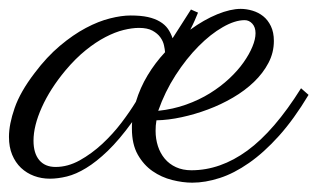

<svg xmlns="http://www.w3.org/2000/svg" viewBox="-54 -377 702 424"><path d="M291.5 -111.3Q290.5 -105.5 290 -99.6Q289.6 -93.8 289.6 -87.9Q289.6 -70.3 294.7 -54.4Q299.8 -38.6 309.8 -26.6Q319.8 -14.6 334.7 -7.8Q349.6 -1 368.7 -1Q432.6 -1 492.2 -44.4Q551.8 -87.9 610.8 -182.1L627.4 -167.5Q595.2 -113.8 562 -76.9Q528.8 -40 495.8 -17.1Q462.9 5.9 431.2 16.1Q399.4 26.4 370.6 26.4Q349.6 26.4 326.2 20.5Q302.7 14.6 283 1Q263.2 -12.7 250.2 -35.6Q237.3 -58.6 237.3 -92.8Q237.3 -96.7 237.3 -100.1Q237.3 -103.5 237.8 -107.4Q209.5 -68.4 184.1 -43.9Q158.7 -19.5 136.2 -5.9Q113.8 7.8 93.8 12.7Q73.7 17.6 56.2 17.6Q37.6 17.6 21.2 11.5Q4.9 5.4 -7.6 -6.3Q-20 -18.1 -27.1 -35.2Q-34.2 -52.2 -34.2 -74.7Q-34.2 -102.5 -21.7 -138.4Q-9.3 -174.3 22.5 -215.8Q49.3 -251.5 78.4 -275.9Q107.4 -300.3 135.5 -315.2Q163.6 -330.1 189 -336.4Q214.4 -342.8 234.4 -342.8Q256.8 -342.8 272.5 -339.4Q288.1 -335.9 299.1 -329.3Q310.1 -322.8 316.7 -313.5Q323.2 -304.2 327.1 -292.5Q337.4 -309.1 347.4 -324.2Q357.4 -339.4 367.7 -356L383.3 -349.1Q379.9 -340.3 375.7 -331.1Q371.6 -321.8 366.2 -311.5Q396.5 -333.5 425.8 -345.5Q455.1 -357.4 477.5 -357.4Q490.2 -357.4 503.4 -353.5Q516.6 -349.6 527.1 -341.3Q537.6 -333 544.2 -319.3Q550.8 -305.7 550.8 -286.6Q550.8 -260.7 538.8 -238Q526.9 -215.3 506.8 -196Q486.8 -176.8 460.4 -161.4Q434.1 -146 405.3 -135.3Q376.5 -124.5 347.2 -118.2Q317.9 -111.8 291.5 -111.3ZM68.8 -8.3Q95.7 -8.3 122.1 -22.9Q148.4 -37.6 171.9 -59.3Q195.3 -81.1 214.4 -106.2Q233.4 -131.3 246.1 -152.3Q255.4 -183.1 272 -210.7Q288.6 -238.3 310.5 -261.7Q310.1 -268.1 308.1 -277.1Q306.2 -286.1 300 -294.7Q293.9 -303.2 282.7 -309.3Q271.5 -315.4 252.9 -315.4Q237.8 -315.4 219 -310.8Q200.2 -306.2 179 -295.2Q157.7 -284.2 135.3 -266.1Q112.8 -248 90.3 -221.2Q56.6 -180.7 38.3 -139.9Q20 -99.1 20 -66.4Q20 -38.6 32.7 -23.4Q45.4 -8.3 68.8 -8.3ZM295.4 -132.3Q328.1 -135.7 356.9 -146Q385.7 -156.2 409.7 -171.1Q433.6 -186 452.4 -203.6Q471.2 -221.2 483.9 -239.3Q496.6 -257.3 503.4 -273.9Q510.3 -290.5 510.3 -303.7Q510.3 -316.9 503.2 -324.7Q496.1 -332.5 486.3 -332.5Q464.8 -332.5 438 -317.1Q411.1 -301.8 384.3 -274.7Q357.4 -247.6 333.7 -210.9Q310.1 -174.3 295.4 -132.3Z"/></svg>

Font: Parisienne
Style: Regular
Weight: 400
Designer: Astigmatic (AOETI)
Foundry: Astigmatic (AOETI)
Version: Version 1.000